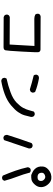

<svg xmlns="http://www.w3.org/2000/svg" viewBox="1083 -1916 834 3040"><g transform="rotate(90 1500.0 -396.0)"><path d="M248.5 -38.1 228 -47.9 226.6 -48.8 225.1 -50.3Q208.5 -68.8 210.9 -94.7V-96.7L211.9 -98.1L221.7 -117.7L223.1 -120.6L226.1 -122.1L246.6 -132.8L248.5 -133.8H251L685.1 -131.8L707.5 -524.4L278.3 -522.5Q241.7 -522.5 212.4 -537.1L210.4 -538.1L209 -540Q194.8 -558.6 197.3 -584V-585.9L198.2 -587.4L208 -606.9L209 -608.9L211.4 -610.4Q233.4 -626 263.2 -622.1L765.6 -620.1H766.1H766.6Q781.7 -619.1 792 -611.1Q802.2 -603 805.7 -588.9Q810.5 -566.4 796.9 -328.1Q783.2 -90.3 776.4 -65.9Q768.1 -35.2 727.5 -35.2L252.9 -37.1H250.5Z M1259.8 1Q1241.2 -1.5 1227.5 -11.7L1227.1 -12.2L1226.6 -12.7Q1210.9 -28.3 1211.9 -54.2V-56.2L1212.9 -57.6L1221.7 -78.1L1223.6 -82.5L1228.5 -84Q1335 -106.9 1440.9 -146Q1545.4 -184.1 1605 -242.2Q1634.8 -271.5 1656 -298.1Q1677.2 -324.7 1689 -348.1Q1701.2 -372.1 1710 -393.6Q1718.8 -415 1723.6 -433.6Q1733.9 -472.7 1745.6 -510.7L1746.1 -513.2L1748 -514.6Q1753.4 -520 1760 -523.4Q1766.6 -526.9 1774.2 -528.3Q1781.7 -529.8 1790.5 -529.3H1792.5L1793.9 -528.3L1813.5 -519.5L1815.4 -518.6L1816.9 -517.1Q1822.8 -510.7 1826.2 -502.9Q1829.6 -495.1 1830.8 -486.8Q1832 -478.5 1831.1 -469.7V-469.2V-468.8Q1819.8 -418.5 1805.7 -368.7Q1791 -316.9 1754.4 -265.1Q1718.3 -212.9 1647 -153.3Q1628.9 -138.2 1609.1 -124.5Q1589.4 -110.8 1567.6 -98.4Q1545.9 -85.9 1522.2 -75.2Q1498.5 -64.5 1473.1 -54.7Q1371.6 -17.1 1262.2 1H1260.7ZM1392.6 -452.6Q1339.8 -470.2 1286.1 -483.9Q1231.9 -497.6 1179.2 -511.2L1176.3 -511.7L1174.3 -514.2Q1159.7 -530.8 1162.1 -556.6V-558.6L1163.1 -560.1L1172.9 -579.6L1173.8 -581.5L1175.8 -583Q1196.8 -599.1 1226.1 -594.7Q1280.3 -585 1330.6 -570.8Q1356 -564 1380.9 -555.7Q1405.8 -547.4 1430.2 -537.6L1432.6 -536.6L1434.1 -534.7Q1448.7 -518.1 1446.3 -492.2V-490.2L1445.3 -488.8L1435.5 -469.2L1434.6 -467.3L1432.6 -465.8Q1416.5 -454.6 1396.5 -452.1H1394.5Z M2782.7 -12.7 2763.2 -22.5 2759.8 -23.9 2758.8 -27.3Q2718.3 -122.6 2684.1 -219.2Q2667 -268.1 2653.1 -317.4Q2639.2 -366.7 2627.9 -417V-418.5V-419.9Q2630.4 -438.5 2642.1 -452.6L2642.6 -453.1L2643.1 -453.6Q2659.7 -468.3 2685.5 -465.8H2687.5L2689 -464.8L2708.5 -455.1L2712.4 -453.1L2713.4 -448.7Q2738.8 -349.6 2776.4 -252.4Q2814 -154.3 2841.3 -53.2L2842.3 -49.8L2840.8 -46.4L2831.1 -26.9L2830.1 -24.9L2828.6 -23.9Q2812 -9.3 2786.1 -11.7H2784.2ZM2151.9 -34.2 2132.3 -43.9 2130.4 -44.9 2128.9 -46.9Q2115.2 -64.9 2115.2 -89.8V-91.3L2115.7 -92.8Q2145 -189.5 2178.2 -285.6Q2211.4 -381.3 2245.6 -477.1L2246.6 -479.5L2248.5 -481Q2267.1 -497.6 2293 -495.1H2294.9L2296.4 -494.1L2315.9 -484.4L2317.9 -483.4L2319.3 -481.4Q2333.5 -462.9 2331.1 -437.5V-436.5L2330.6 -435.5Q2299.3 -339.8 2265.6 -242.7Q2231.9 -146.5 2200.7 -49.8L2199.7 -46.9L2197.8 -45.4Q2181.2 -30.8 2155.3 -33.2H2153.3ZM2750.5 -474.1Q2737.8 -479.5 2725.6 -484.9Q2713.4 -490.2 2701.7 -496.1Q2676.8 -508.8 2655.3 -531.2Q2632.8 -554.2 2622.6 -586.2Q2612.3 -618.2 2617.2 -661.1Q2622.6 -706.1 2659.7 -739.7Q2677.2 -755.9 2696 -767.1Q2714.8 -778.3 2734.9 -784.7Q2774.9 -796.9 2814 -791Q2854.5 -784.7 2888.7 -750Q2897 -741.7 2904.1 -732.9Q2911.1 -724.1 2917 -714.8Q2922.9 -705.6 2927.5 -696Q2932.1 -686.5 2935.1 -676.8Q2947.8 -637.2 2939.5 -598.1Q2930.7 -558.6 2894.5 -521.5Q2885.7 -512.2 2877 -504.9Q2868.2 -497.6 2859.1 -492.2Q2850.1 -486.8 2841.1 -483.2Q2832 -479.5 2823.2 -477.5Q2806.2 -474.6 2788.8 -473.6Q2771.5 -472.7 2753.4 -473.6H2752ZM2818.4 -578.6Q2828.6 -584.5 2834.5 -591.6Q2840.3 -598.6 2842.8 -607.9Q2845.7 -617.2 2845.7 -627Q2845.7 -636.7 2842.8 -647Q2841.8 -650.4 2840.1 -654.1Q2838.4 -657.7 2835.9 -661.4Q2833.5 -665 2830.6 -668.7Q2827.6 -672.4 2824 -675.8Q2820.3 -679.2 2816.4 -682.6Q2795.9 -698.7 2771 -694.8Q2745.1 -690.9 2727.1 -672.4Q2710.9 -655.3 2716.8 -623Q2719.7 -606.4 2727.8 -595.9Q2735.8 -585.4 2749.5 -579.6Q2777.3 -568.4 2818.4 -578.6Z"/></g></svg>

Font: NaikaiFont
Style: Bold
Weight: 700
Version: Version 1.89